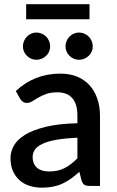

<svg xmlns="http://www.w3.org/2000/svg" viewBox="-20 -860 542 888"><path d="M394.5 0H442.5V-324C442.5 -353 438.4 -379.4 430.2 -403.2C422.1 -427.1 410.2 -447.7 394.8 -465C379.2 -482.3 360.1 -495.8 337.2 -505.3C314.4 -514.8 288.3 -519.5 259 -519.5C179.3 -519.5 110.7 -492.7 53 -439L72.5 -404C75.8 -398.3 80.1 -393.6 85.2 -389.8C90.4 -385.9 96.7 -384 104 -384C113 -384 121.5 -386.6 129.5 -391.8C137.5 -396.9 146.7 -402.5 157 -408.5C167.3 -414.5 179.5 -420.1 193.5 -425.3C207.5 -430.4 224.8 -433 245.5 -433C275.8 -433 298.8 -424 314.5 -406C330.2 -388 338 -360.7 338 -324V-290C280 -288.7 231.2 -283.2 191.8 -273.5C152.2 -263.8 120.4 -251.6 96.2 -236.8C72.1 -221.9 54.8 -205.2 44.2 -186.5C33.8 -167.8 28.5 -148.7 28.5 -129C28.5 -106 32.2 -86 39.8 -69C47.2 -52 57.5 -37.8 70.5 -26.3C83.5 -14.8 98.9 -6.2 116.8 -0.5C134.6 5.2 153.8 8 174.5 8C193.2 8 210.2 6.4 225.8 3.2C241.2 0.1 255.8 -4.7 269.2 -11C282.8 -17.3 295.8 -25 308.5 -34C321.2 -43 334 -53.5 347 -65.5L357.5 -24C361.2 -14.3 365.7 -7.9 371 -4.8C376.3 -1.6 384.2 0 394.5 0ZM207 -67C196 -67 185.9 -68.3 176.8 -70.8C167.6 -73.3 159.6 -77.3 152.8 -82.8C145.9 -88.3 140.6 -95.3 136.8 -103.8C132.9 -112.3 131 -122.5 131 -134.5C131 -146.8 134.6 -158.1 141.8 -168.3C148.9 -178.4 160.7 -187.3 177 -195C193.3 -202.7 214.7 -208.8 241 -213.5C267.3 -218.2 299.7 -221.3 338 -223V-128C319 -108.3 299.4 -93.2 279.3 -82.8C259.1 -72.2 235 -67 207 -67ZM212 -645.5C212 -654.2 210.3 -662.4 207 -670.2C203.7 -678.1 199.1 -684.9 193.3 -690.8C187.4 -696.6 180.6 -701.2 172.8 -704.5C164.9 -707.8 156.7 -709.5 148 -709.5C139.7 -709.5 131.8 -707.8 124.2 -704.5C116.8 -701.2 110.2 -696.6 104.5 -690.8C98.8 -684.9 94.3 -678.1 91 -670.2C87.7 -662.4 86 -654.2 86 -645.5C86 -636.8 87.7 -628.8 91 -621.2C94.3 -613.8 98.8 -607.2 104.5 -601.8C110.2 -596.2 116.8 -591.8 124.2 -588.5C131.8 -585.2 139.7 -583.5 148 -583.5C156.7 -583.5 164.9 -585.2 172.8 -588.5C180.6 -591.8 187.4 -596.2 193.3 -601.8C199.1 -607.2 203.7 -613.8 207 -621.2C210.3 -628.8 212 -636.8 212 -645.5ZM409 -645.5C409 -654.2 407.3 -662.4 404 -670.2C400.7 -678.1 396.1 -684.9 390.3 -690.8C384.4 -696.6 377.7 -701.2 370 -704.5C362.3 -707.8 354.2 -709.5 345.5 -709.5C336.8 -709.5 328.8 -707.8 321.3 -704.5C313.8 -701.2 307.2 -696.6 301.5 -690.8C295.8 -684.9 291.3 -678.1 288 -670.2C284.7 -662.4 283 -654.2 283 -645.5C283 -636.8 284.7 -628.8 288 -621.2C291.3 -613.8 295.8 -607.2 301.5 -601.8C307.2 -596.2 313.8 -591.8 321.3 -588.5C328.8 -585.2 336.8 -583.5 345.5 -583.5C354.2 -583.5 362.3 -585.2 370 -588.5C377.7 -591.8 384.4 -596.2 390.3 -601.8C396.1 -607.2 400.7 -613.8 404 -621.2C407.3 -628.8 409 -636.8 409 -645.5ZM101 -840.5V-771H394V-840.5Z"/></svg>

Font: Lato Semibold
Style: Regular
Weight: 600
Designer: Lukasz Dziedzic
Foundry: tyPoland Lukasz Dziedzic
Version: Version 2.006; 2014-01-15